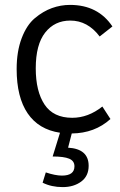

<svg xmlns="http://www.w3.org/2000/svg" viewBox="-20 -531 489 784"><path d="M275 -50Q340 -50 398 -96L431 -45Q367 13 273 14L258 72Q342 77 342 146Q342 188 311.5 210.5Q281 233 236 233Q190 233 154 215L167 173Q206 186 233 186Q284 186 284 148Q284 126 262.5 117Q241 108 195 108L225 11Q138 -2 93 -68Q48 -134 48 -249Q48 -321 68.5 -375Q89 -429 122.5 -457Q156 -485 192 -498Q228 -511 266 -511Q380 -511 439 -423L387 -382Q338 -447 267 -447Q203 -447 164.5 -398Q126 -349 126 -252Q126 -158 162 -104Q198 -50 275 -50Z"/></svg>

Font: BreeCF
Style: Light
Weight: 300
Designer: Veronika Burian, Jos Scaglione
Foundry: TypeTogether
Version: Version 0.0.2